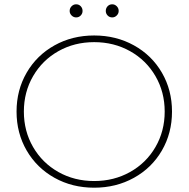

<svg xmlns="http://www.w3.org/2000/svg" viewBox="-20 -869 877 893"><path d="M57 -350Q57 -450 104 -531Q151 -612 233.5 -658Q316 -704 418 -704Q520 -704 603 -658Q686 -612 733 -531Q780 -450 780 -350Q780 -250 733 -169Q686 -88 603 -42Q520 4 418 4Q316 4 233.5 -42Q151 -88 104 -169Q57 -250 57 -350ZM746 -350Q746 -441 703 -515Q660 -589 585 -631Q510 -673 418 -673Q326 -673 251.5 -631Q177 -589 134 -515Q91 -441 91 -350Q91 -259 134 -185Q177 -111 251.5 -69Q326 -27 418 -27Q510 -27 585 -69Q660 -111 703 -185Q746 -259 746 -350ZM304 -818Q304 -831 313 -840Q322 -849 334 -849Q347 -849 355.5 -840Q364 -831 364 -818Q364 -806 355.5 -797Q347 -788 334 -788Q322 -788 313 -797Q304 -806 304 -818ZM472 -818Q472 -831 480.5 -840Q489 -849 502 -849Q514 -849 523 -840Q532 -831 532 -818Q532 -806 523 -797Q514 -788 502 -788Q489 -788 480.5 -797Q472 -806 472 -818Z"/></svg>

Font: Montserrat Alternates ExLight
Style: Regular
Weight: 275
Designer: Julieta Ulanovsky
Foundry: Julieta Ulanovsky
Version: Version 7.200